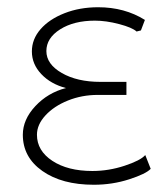

<svg xmlns="http://www.w3.org/2000/svg" viewBox="-20 -511 461 530"><path d="M162 -268Q120 -279 94 -306.5Q68 -334 68 -369Q68 -403 92 -430.5Q116 -458 158 -474.5Q200 -491 251 -491Q324 -491 380 -456L369 -427L357 -424Q345 -435 309 -444.5Q273 -454 242 -454Q184 -454 146 -430Q108 -406 108 -370Q108 -334 150.5 -309.5Q193 -285 257 -285H329V-249H250Q206 -249 167.5 -233.5Q129 -218 105.5 -192.5Q82 -167 82 -139Q82 -95 124.5 -67Q167 -39 235 -39Q280 -39 324 -53.5Q368 -68 381 -83L396 -45Q383 -31 336.5 -16Q290 -1 239 -1Q151 -1 97 -39Q43 -77 43 -139Q43 -181 77.5 -218Q112 -255 162 -268Z"/></svg>

Font: Gmarket Sans TTF Light
Style: Regular
Weight: 300
Designer: Creative Director : Sungho Lee; Art Director : Kiwoong Choi; Project Manager : Sori Yang, Jongwook Yoon; Font Designer :
Foundry: Sandoll Inc.
Version: Version 1.000;hotconv 1.0.109;makeotfexe 2.5.65596